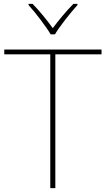

<svg xmlns="http://www.w3.org/2000/svg" viewBox="-20 -969 545 989"><path d="M241 -792H263C287 -833 342 -902 379 -943V-949H358C321 -912 280 -862 252 -824C224 -862 185 -912 148 -949H127V-943C164 -902 217 -833 241 -792ZM265 0V-689H503V-714H2V-689H239V0Z"/></svg>

Font: Noto Sans Sinhala Thin
Style: Regular
Weight: 100
Designer: Jelle Bosma - Monotype Design Team
Foundry: Monotype Imaging Inc.
Version: Version 2.006